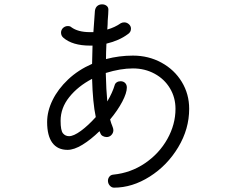

<svg xmlns="http://www.w3.org/2000/svg" viewBox="-20 -819 1040 884"><path d="M851 -318Q851 -225 800.5 -141Q750 -57 669.5 -6Q589 45 505 45Q494 45 485.5 35.5Q477 26 477 13Q477 3 483.5 -5.5Q490 -14 502 -15Q582 -23 647.5 -67.5Q713 -112 750.5 -179Q788 -246 788 -318Q788 -370 762.5 -412.5Q737 -455 692 -479.5Q647 -504 592 -504Q535 -504 467 -483Q469 -402 474 -352Q498 -393 508 -427Q510 -435 517.5 -440Q525 -445 535 -445Q548 -445 556 -437Q564 -429 564 -416Q564 -391 543 -351Q522 -311 487 -269Q492 -250 497 -239Q502 -227 502 -220Q502 -207 493 -197.5Q484 -188 471 -188Q462 -188 453.5 -192.5Q445 -197 442 -206Q440 -212 438 -215Q398 -176 359.5 -152.5Q321 -129 291 -129Q245 -129 221 -161.5Q197 -194 197 -257Q197 -307 222 -358Q247 -409 293.5 -453Q340 -497 404 -525Q404 -551 406 -609H395Q313 -609 271 -646Q261 -655 261 -669Q261 -679 268 -688Q278 -699 292 -699Q303 -699 308 -694Q339 -671 394 -671H410Q414 -735 417 -769Q419 -784 428 -791.5Q437 -799 450 -799Q462 -799 470.5 -792.5Q479 -786 479 -775Q479 -759 476 -724Q476 -709 474 -683Q509 -693 536 -712Q543 -716 552 -716Q564 -716 573.5 -707.5Q583 -699 583 -687Q583 -671 569 -662Q529 -632 470 -618Q468 -576 468 -547Q529 -563 592 -563Q664 -563 723.5 -530.5Q783 -498 817 -442Q851 -386 851 -318ZM404 -456Q339 -422 299 -372Q259 -322 259 -263Q259 -218 270 -205Q281 -192 298 -192Q319 -192 352.5 -216.5Q386 -241 421 -280Q407 -346 404 -456Z"/></svg>

Font: Tsukimi Rounded
Style: Regular
Weight: 400
Designer: Takashi Funayama
Foundry: Takashi Funayama
Version: Version 1.032; ttfautohint (v1.8.3)